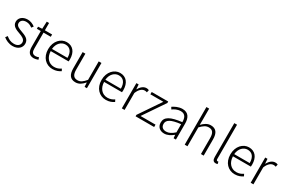

<svg xmlns="http://www.w3.org/2000/svg" viewBox="140 -2148 5239 3514"><g transform="rotate(30 2760.0 -391.0)"><path d="M231 13C349 13 414 -57 414 -139C414 -242 324 -271 242 -302C180 -325 118 -347 118 -406C118 -454 154 -498 233 -498C285 -498 324 -477 360 -450L390 -490C350 -522 293 -547 235 -547C123 -547 60 -481 60 -403C60 -311 148 -278 227 -250C289 -228 356 -199 356 -136C356 -81 315 -35 234 -35C161 -35 112 -63 66 -102L35 -60C83 -20 153 13 231 13Z M680 13C704 13 738 4 769 -7L755 -52C736 -44 710 -37 690 -37C619 -37 601 -81 601 -148V-484H754V-533H601V-687H552L545 -533L460 -528V-484H543V-152C543 -53 575 13 680 13Z M1073 13C1150 13 1200 -12 1243 -39L1221 -82C1181 -54 1136 -36 1079 -36C964 -36 887 -127 884 -257H1262C1264 -270 1265 -284 1265 -299C1265 -455 1188 -547 1059 -547C938 -547 825 -439 825 -266C825 -91 936 13 1073 13ZM884 -303C895 -425 973 -497 1060 -497C1153 -497 1212 -432 1212 -303Z M1560 13C1634 13 1688 -28 1740 -88H1743L1748 0H1797V-533H1739V-143C1679 -71 1635 -39 1573 -39C1491 -39 1457 -90 1457 -199V-533H1399V-192C1399 -55 1449 13 1560 13Z M2201 13C2278 13 2328 -12 2371 -39L2349 -82C2309 -54 2264 -36 2207 -36C2092 -36 2015 -127 2012 -257H2390C2392 -270 2393 -284 2393 -299C2393 -455 2316 -547 2187 -547C2066 -547 1953 -439 1953 -266C1953 -91 2064 13 2201 13ZM2012 -303C2023 -425 2101 -497 2188 -497C2281 -497 2340 -432 2340 -303Z M2535 0H2593V-358C2632 -457 2689 -492 2736 -492C2757 -492 2767 -490 2785 -483L2797 -535C2780 -544 2764 -547 2743 -547C2681 -547 2628 -501 2592 -434H2590L2583 -533H2535Z M2826 0H3218V-50H2901L3208 -502V-533H2859V-484H3133L2826 -31Z M3435 13C3503 13 3567 -24 3621 -68H3623L3629 0H3678V-338C3678 -456 3633 -547 3506 -547C3419 -547 3345 -505 3304 -477L3330 -435C3367 -463 3428 -496 3498 -496C3599 -496 3622 -414 3620 -335C3385 -308 3280 -252 3280 -134C3280 -35 3349 13 3435 13ZM3447 -36C3388 -36 3338 -64 3338 -137C3338 -219 3410 -268 3620 -292V-119C3557 -64 3506 -36 3447 -36Z M3864 0H3922V-399C3984 -463 4028 -495 4090 -495C4172 -495 4207 -444 4207 -333V0H4265V-341C4265 -478 4214 -547 4103 -547C4030 -547 3975 -505 3921 -451L3922 -567V-795H3864Z M4524 13C4543 13 4553 10 4563 7L4554 -39C4543 -37 4539 -37 4535 -37C4521 -37 4511 -48 4511 -73V-795H4453V-79C4453 -17 4476 13 4524 13Z M4924 13C5001 13 5051 -12 5094 -39L5072 -82C5032 -54 4987 -36 4930 -36C4815 -36 4738 -127 4735 -257H5113C5115 -270 5116 -284 5116 -299C5116 -455 5039 -547 4910 -547C4789 -547 4676 -439 4676 -266C4676 -91 4787 13 4924 13ZM4735 -303C4746 -425 4824 -497 4911 -497C5004 -497 5063 -432 5063 -303Z M5258 0H5316V-358C5355 -457 5412 -492 5459 -492C5480 -492 5490 -490 5508 -483L5520 -535C5503 -544 5487 -547 5466 -547C5404 -547 5351 -501 5315 -434H5313L5306 -533H5258Z"/></g></svg>

Font: Noto Sans CJK KR Light
Style: Regular
Weight: 300
Designer: Ryoko NISHIZUKA (kana & ideographs); Paul D. Hunt (Latin, Greek & Cyrillic); Wenlong ZHANG (bopomofo); Sandoll Communica
Foundry: Adobe Systems Incorporated
Version: Version 1.004;PS 1.004;hotconv 1.0.82;makeotf.lib2.5.63406